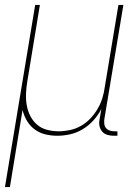

<svg xmlns="http://www.w3.org/2000/svg" viewBox="-40 -540 560 775"><path d="M-20 215 102 -520H121L70 -210Q66 -186 65 -162Q64 -138 68 -115Q72 -92 82.5 -71.5Q93 -51 110 -36.5Q127 -22 150 -16Q173 -10 197 -10Q219 -10 242.5 -15Q266 -20 287 -32Q308 -44 325 -62Q342 -80 354 -100.5Q366 -121 373 -143.5Q380 -166 383 -189L438 -520H458L381 -58Q380 -49 381 -39.5Q382 -30 388 -23Q394 -16 403 -13Q412 -10 422 -10H434V8H419Q405 8 392.5 4Q380 0 372 -9.5Q364 -19 361.5 -32Q359 -45 362 -58L369 -100Q356 -75 337 -54Q318 -33 294 -18.5Q270 -4 243.5 2Q217 8 191 8Q166 8 142 2Q118 -4 99.5 -18Q81 -32 69 -52Q57 -72 51 -96L0 215Z"/></svg>

Font: Iosevka SS04 Thin
Style: Italic
Weight: 100
Italic angle: -9°
Monospace: yes
Designer: Belleve Invis
Foundry: Belleve Invis
Version: Version 19.0.0; ttfautohint (v1.8.4)